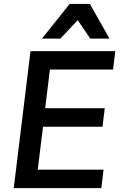

<svg xmlns="http://www.w3.org/2000/svg" viewBox="-20 -976 636 996"><path d="M197.8 -775.9 341.3 -955.6H446.3L547.9 -775.9H448.2L383.3 -871.6L293.5 -775.9ZM51.3 0 138.2 -710.9H578.1L566.4 -615.2H238.8L214.4 -414.6H523.4L511.7 -318.4H203.1L175.8 -95.7H517.1L505.4 0Z"/></svg>

Font: Muli
Style: Semi-BoldItalic
Weight: 600
Italic angle: -7°
Designer: Vernon Adams
Foundry: newtypography
Version: Version 2.0; ttfautohint (v1.00rc1.2-2d82) -l 8 -r 50 -G 200